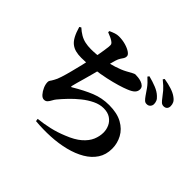

<svg xmlns="http://www.w3.org/2000/svg" viewBox="-190 -1072 1381 1381"><g transform="rotate(45 500.0 -381.5)"><path d="M797 -598Q784 -598 774 -607.5Q764 -617 752 -634Q738 -655 718.5 -682.5Q699 -710 663 -742L672 -754Q715 -743 751 -728.5Q787 -714 810 -692Q826 -678 831.5 -664Q837 -650 837 -636Q837 -620 826 -608.5Q815 -597 797 -598ZM320 31Q377 25 433.5 12Q490 -1 545 -24Q614 -51 653.5 -85.5Q693 -120 709 -158Q725 -196 725 -234Q725 -265 712 -293.5Q699 -322 671.5 -340.5Q644 -359 602 -359Q562 -359 521.5 -339.5Q481 -320 443 -289.5Q405 -259 373 -225.5Q341 -192 317 -163Q307 -151 299 -135.5Q291 -120 281 -109Q271 -98 254 -98Q237 -98 221 -116Q205 -134 194 -159Q183 -184 183 -207Q183 -218 189 -225.5Q195 -233 206 -253Q216 -269 227.5 -304.5Q239 -340 250 -383.5Q261 -427 271.5 -469.5Q282 -512 288 -543Q295 -574 300.5 -603Q306 -632 309.5 -656.5Q313 -681 315 -698Q317 -717 313 -724.5Q309 -732 297 -740Q285 -748 271.5 -754Q258 -760 238 -768V-780Q260 -790 278 -796Q296 -802 314 -802Q351 -802 383.5 -792.5Q416 -783 436 -769Q456 -755 456 -741Q456 -727 449.5 -717Q443 -707 434.5 -694.5Q426 -682 419 -659Q412 -637 404.5 -607Q397 -577 389 -542Q381 -511 372 -476.5Q363 -442 353.5 -409Q344 -376 337 -351Q330 -326 327 -312Q325 -304 327 -302Q329 -300 336 -305Q413 -351 477 -377Q541 -403 614 -403Q695 -403 747.5 -374Q800 -345 825.5 -297.5Q851 -250 851 -196Q851 -135 821.5 -90Q792 -45 740 -14.5Q688 16 620.5 33Q553 50 477 54Q401 58 323 51ZM231 -501Q198 -501 173 -507.5Q148 -514 128 -529.5Q108 -545 92.5 -574Q77 -603 64 -648L77 -656Q100 -635 124.5 -620.5Q149 -606 176.5 -600Q204 -594 236 -594Q290 -594 345 -603.5Q400 -613 448.5 -628.5Q497 -644 528 -661Q558 -678 572 -685Q586 -692 591 -692Q602 -692 618.5 -690.5Q635 -689 651.5 -683.5Q668 -678 679.5 -667.5Q691 -657 691 -640Q691 -619 676 -603.5Q661 -588 625 -574Q601 -564 559.5 -551.5Q518 -539 465 -527.5Q412 -516 352 -508.5Q292 -501 231 -501ZM896 -673Q881 -673 870.5 -682.5Q860 -692 846 -711Q833 -729 814 -751.5Q795 -774 755 -806L763 -818Q806 -811 841 -799.5Q876 -788 897 -772Q917 -758 924.5 -743Q932 -728 932 -710Q932 -693 922.5 -683Q913 -673 896 -673Z"/></g></svg>

Font: Noto Serif SC ExtraLight ExtraBold
Style: Regular
Weight: 800
Version: Version 2.002-H1;hotconv 1.1.0;makeotfexe 2.6.0